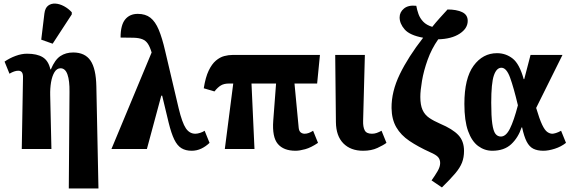

<svg xmlns="http://www.w3.org/2000/svg" viewBox="-20 -849 3255 1094"><path d="M372 225 376 -325Q377 -389 364.5 -424.5Q352 -460 325 -460Q304 -460 290.5 -438Q277 -416 271 -381Q265 -346 266 -306L273 0H104L111 -403Q112 -426 105.5 -436Q99 -446 84 -446Q62 -446 34 -429L6 -498Q35 -518 69 -530.5Q103 -543 134 -543Q191 -543 223.5 -523Q256 -503 267 -454H270Q293 -509 324 -529.5Q355 -550 397 -550Q464 -550 495.5 -504Q527 -458 529 -357L541 225ZM280 -600 215 -623 233 -772Q237 -804 254.5 -817Q272 -830 296 -828.5Q320 -827 345 -813.5Q370 -800 389 -779V-767Z M615 0 844 -550Q834 -583 822 -600.5Q810 -618 791 -625.5Q772 -633 742 -634Q712 -635 667 -635Q667 -706 693 -738Q719 -770 765 -770Q809 -770 837 -748Q865 -726 884.5 -679.5Q904 -633 921 -559L998 -232Q1018 -149 1039 -118Q1060 -87 1093 -87Q1105 -87 1120.5 -92Q1136 -97 1146 -104L1174 -35Q1152 -14 1126.5 -2Q1101 10 1072 10Q1038 10 1014 -4.5Q990 -19 973 -54Q956 -89 941 -150L904 -304H899L817 0Z M1261 0 1309 -373H1284Q1257 -373 1239 -362.5Q1221 -352 1202 -328L1141 -346Q1151 -409 1169 -446.5Q1187 -484 1210 -503.5Q1233 -523 1257.5 -529.5Q1282 -536 1306 -536H1803L1787 -373H1658L1682 -120Q1684 -102 1693.5 -94.5Q1703 -87 1716 -87Q1738 -87 1764 -104L1792 -35Q1752 -8 1719.5 1Q1687 10 1664 10Q1596 10 1563 -29Q1530 -68 1537 -162L1553 -373H1413L1430 0Z M2049 10Q1978 10 1936.5 -32Q1895 -74 1894 -153L1890 -536H2059L2049 -160Q2048 -126 2058 -106.5Q2068 -87 2099 -87Q2114 -87 2126.5 -91.5Q2139 -96 2154 -104L2182 -35Q2165 -22 2130.5 -6Q2096 10 2049 10Z M2498 219 2439 179Q2459 151 2473.5 126Q2488 101 2488 80Q2488 60 2476.5 46.5Q2465 33 2430 18Q2362 -13 2313 -46Q2264 -79 2238 -124Q2212 -169 2211 -233Q2210 -327 2258 -426Q2306 -525 2391 -634Q2315 -648 2286 -681Q2257 -714 2257 -750Q2257 -780 2282 -800.5Q2307 -821 2352 -816Q2356 -793 2364.5 -769Q2373 -745 2391.5 -725.5Q2410 -706 2443 -696Q2463 -721 2485 -745.5Q2507 -770 2530 -795Q2581 -795 2613 -780Q2645 -765 2645 -730Q2645 -687 2599 -657Q2553 -627 2477 -625Q2439 -571 2416.5 -508Q2394 -445 2384.5 -388.5Q2375 -332 2375 -297Q2375 -251 2387.5 -223Q2400 -195 2425.5 -177.5Q2451 -160 2488 -144Q2559 -114 2591.5 -79.5Q2624 -45 2624 11Q2624 48 2612.5 77.5Q2601 107 2573.5 139.5Q2546 172 2498 219Z M2785 10Q2741 10 2704.5 -17Q2668 -44 2647 -102.5Q2626 -161 2626 -257Q2626 -403 2678.5 -474.5Q2731 -546 2812 -546Q2862 -546 2901 -515.5Q2940 -485 2964 -398H2967L3003 -536H3185L3035 -234Q3054 -170 3069 -138.5Q3084 -107 3098.5 -97Q3113 -87 3127 -87Q3134 -87 3147.5 -91Q3161 -95 3177 -104L3205 -35Q3177 -13 3141 -1.5Q3105 10 3076 10Q3042 10 3019 -1.5Q2996 -13 2981 -42Q2966 -71 2955 -123H2952Q2933 -65 2893 -27.5Q2853 10 2785 10ZM2834 -71Q2863 -71 2885.5 -116Q2908 -161 2931 -249Q2907 -350 2886.5 -406.5Q2866 -463 2837 -463Q2809 -463 2794 -419Q2779 -375 2779 -264Q2779 -186 2785 -144Q2791 -102 2803 -86.5Q2815 -71 2834 -71Z"/></svg>

Font: Noto Serif ExtraCondensed Black
Style: Regular
Weight: 900
Width: 2
Designer: Monotype Design Team
Foundry: Monotype Imaging Inc.
Version: Version 2.015; ttfautohint (v1.8.4.7-5d5b)